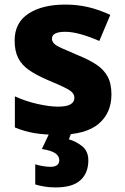

<svg xmlns="http://www.w3.org/2000/svg" viewBox="-20 -672 546 839"><path d="M467 -259Q467 -178 410.5 -130.5Q354 -83 234 -83Q176 -83 132.5 -90Q89 -97 45 -115V-251Q93 -229 145 -217.5Q197 -206 233 -206Q271 -206 288 -216Q305 -226 305 -244Q305 -257 296.5 -267Q288 -277 262.5 -289.5Q237 -302 187 -323Q138 -344 106.5 -366Q75 -388 59.5 -418.5Q44 -449 44 -495Q44 -573 104.5 -612.5Q165 -652 265 -652Q318 -652 365 -641Q412 -630 462 -607L414 -493Q373 -511 334.5 -522Q296 -533 265 -533Q207 -533 207 -503Q207 -492 215.5 -482.5Q224 -473 248.5 -462Q273 -451 320 -431Q367 -412 400 -390.5Q433 -369 450 -338Q467 -307 467 -259ZM366 29Q366 84 331.5 115.5Q297 147 223 147Q195 147 172.5 143Q150 139 134 134V46Q150 51 168 54Q186 57 202 57Q218 57 228.5 50Q239 43 239 28Q239 10 222 -2Q205 -14 163 -21L197 -93H292L281 -63Q311 -55 338.5 -33.5Q366 -12 366 29Z"/></svg>

Font: Noto Sans Kannada UI ExtraBold
Style: Regular
Weight: 800
Designer: Jelle Bosma - Monotype Design Team
Foundry: Monotype Imaging Inc.
Version: Version 2.005; ttfautohint (v1.8.4.7-5d5b)